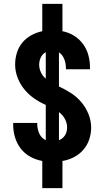

<svg xmlns="http://www.w3.org/2000/svg" viewBox="-20 -863 540 990"><path d="M198 107V-33Q165 -39 136 -55Q107 -71 87 -97Q67 -123 57.5 -154.5Q48 -186 48 -219V-229H172V-224Q172 -212 174.5 -199.5Q177 -187 182 -175.5Q187 -164 195.5 -155Q204 -146 216 -140V-322Q184 -336 155.5 -356Q127 -376 105 -403Q83 -430 70.5 -463Q58 -496 58 -531Q58 -561 67 -590.5Q76 -620 95 -643Q114 -666 141 -681Q168 -696 198 -702V-843H302V-702Q334 -696 361.5 -679Q389 -662 408 -636Q427 -610 435.5 -579Q444 -548 444 -516V-506H320V-511Q320 -523 318 -534.5Q316 -546 312 -556.5Q308 -567 301 -577Q294 -587 284 -593V-417Q317 -402 347 -382.5Q377 -363 400 -335.5Q423 -308 436.5 -274Q450 -240 450 -205Q450 -174 440 -144Q430 -114 409.5 -90.5Q389 -67 361 -52.5Q333 -38 302 -33V107ZM216 -457V-594Q199 -585 190.5 -567Q182 -549 182 -530Q182 -509 191 -490Q200 -471 216 -457ZM284 -140Q294 -144 302 -150.5Q310 -157 315.5 -166Q321 -175 323.5 -185Q326 -195 326 -206Q326 -229 314.5 -250Q303 -271 284 -285Z"/></svg>

Font: Iosevka Extrabold
Style: Regular
Weight: 800
Monospace: yes
Designer: Belleve Invis
Foundry: Belleve Invis
Version: Version 32.5.0; ttfautohint (v1.8.4)